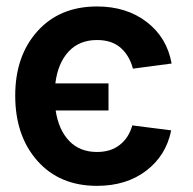

<svg xmlns="http://www.w3.org/2000/svg" viewBox="-20 -573 606 603"><path d="M320.8 -311V-226.1H154.8Q164.1 -165 197.3 -130.4Q230.5 -95.7 284.7 -95.7Q328.1 -95.7 356.4 -118.2Q384.8 -140.6 395.5 -179.2L517.6 -163.6Q502 -85 439.5 -37.1Q377 10.7 284.7 10.7Q167 10.7 97.4 -67.9Q27.8 -146.5 27.8 -272.9Q27.8 -397.5 97.7 -475.1Q167.5 -552.7 284.7 -552.7Q377.4 -552.7 440.9 -503.9Q504.4 -455.1 519 -373.5L397.5 -357.4Q386.7 -398.4 358.9 -422.9Q331.1 -447.3 284.7 -447.3Q229 -447.3 195.3 -410.9Q161.6 -374.5 153.8 -311Z"/></svg>

Font: Interop SemBd
Style: Regular
Weight: 600
Designer: Rasmus Andersson, Google, Jang Haemin
Foundry: jhaemin
Version: Version 1.007